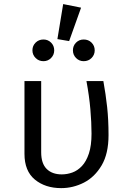

<svg xmlns="http://www.w3.org/2000/svg" viewBox="-20 -934 640 965"><path d="M499.5 -526.5Q511.5 -460.5 518.5 -396.2Q525.5 -332 525.5 -255Q525.5 -161.5 490.8 -102.8Q456 -44 401.8 -16.2Q347.5 11.5 287.5 11.5Q207.5 11.5 155.2 -31.5Q103 -74.5 103 -161V-526.5H187V-168.5Q187 -112.5 214.5 -85Q242 -57.5 290.5 -57.5Q317.5 -57.5 343.8 -67Q370 -76.5 391.8 -99.5Q413.5 -122.5 426.8 -162.5Q440 -202.5 440 -262.5Q440 -318 434.2 -384.5Q428.5 -451 414.5 -526.5ZM297.5 -913.5 387.5 -895.5 327.5 -727.5 268.5 -737.5ZM198.5 -735.5Q221 -735.5 236.8 -719.8Q252.5 -704 252.5 -681Q252.5 -658.5 236.8 -642.5Q221 -626.5 198.5 -626.5Q175 -626.5 159 -642.5Q143 -658.5 143 -681Q143 -704 159 -719.8Q175 -735.5 198.5 -735.5ZM400.5 -735.5Q424.5 -735.5 440.2 -719.8Q456 -704 456 -681Q456 -658.5 440.2 -642.5Q424.5 -626.5 400.5 -626.5Q378 -626.5 362.2 -642.5Q346.5 -658.5 346.5 -681Q346.5 -704 362.2 -719.8Q378 -735.5 400.5 -735.5Z"/></svg>

Font: Fast_Mono
Style: Regular
Weight: 400
Monospace: yes
Designer: Carrois Corporate, Edenspiekermann AG, Nikita Prokopov
Foundry: Carrois Corporate, Edenspiekermann AG, Nikita Prokopov
Version: Version 5.002